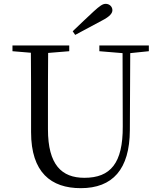

<svg xmlns="http://www.w3.org/2000/svg" viewBox="-20 -965 837 1001"><path d="M359 -802 372 -783C419 -808 466 -833 512 -858C553 -879 566 -896 566 -912C566 -930 551 -945 531 -945C515 -945 500 -934 469 -906C435 -874 396 -838 359 -802ZM498 -698 619 -688 620 -306C621 -114 556 -38 420 -38C302 -38 230 -105 230 -291V-391C230 -493 230 -591 231 -689L341 -698V-728H45V-698L141 -690C142 -591 142 -491 142 -391V-276C142 -66 246 16 401 16C567 16 656 -82 657 -286L659 -688L756 -698V-728H498Z"/></svg>

Font: Source Han Serif CN
Style: Regular
Weight: 400
Designer: Ryoko NISHIZUKA 西塚涼子 (kana & ideographs); Frank Grießhammer (Latin, Greek & Cyrillic); Wenlong ZHANG 张文龙 (bopomofo); San
Foundry: Adobe
Version: Version 2.003;hotconv 1.1.1;makeotfexe 2.6.0